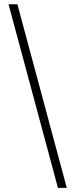

<svg xmlns="http://www.w3.org/2000/svg" viewBox="-20 -782 357 911"><path d="M254.9 109.4 20.5 -761.7H62.5L296.9 109.4Z"/></svg>

Font: Inter 20pt ExtraLight
Style: Regular
Weight: 250
Version: Version 4.001;git-66647c0bb